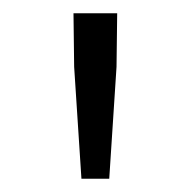

<svg xmlns="http://www.w3.org/2000/svg" viewBox="-20 -786 290 290"><path d="M103 -516H145L156 -685L157 -766H91L92 -685Z"/></svg>

Font: Noto Sans HK Light
Style: Regular
Weight: 300
Designer: Ryoko NISHIZUKA 西塚涼子 (kana, bopomofo & ideographs); Paul D. Hunt (Latin, Greek & Cyrillic); Sandoll Communications 산돌커뮤니
Foundry: Adobe
Version: Version 2.004;hotconv 1.0.118;makeotfexe 2.5.65603